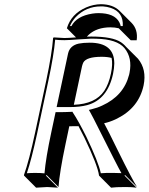

<svg xmlns="http://www.w3.org/2000/svg" viewBox="-20 -824 700 904"><path d="M294.9 -690.9Q314.9 -758.3 385.7 -789.1Q419.9 -803.7 455.1 -804.2Q511.7 -803.7 543 -772.9L599.6 -716.3Q630.4 -684.6 623.5 -634.3H595.7L539.1 -690.9Q520.5 -695.3 500.5 -695.3Q435.5 -695.3 397.5 -660.2Q392.6 -655.3 389.2 -651.4Q402.3 -652.3 409.7 -651.9Q509.3 -651.9 549.8 -625Q559.6 -618.2 567.4 -610.4Q570.8 -606.4 573.2 -604L629.9 -547.4Q671.4 -496.6 656.2 -422.4Q633.8 -316.9 531.2 -265.6Q526.4 -263.2 522 -261.2Q496.6 -249.5 470.2 -243.7Q488.8 -210 533.7 -117.7Q602.5 22 625.5 56.6L568.8 0L566.4 2.9L623 59.6Q602.5 56.6 571.8 56.6Q522.9 56.6 502.9 59.6L446.3 2.9Q440.4 -44.4 377.4 -175.8Q361.3 -208.5 349.6 -230Q330.1 -229.5 306.2 -229.5L288.1 -143.6Q260.7 -14.2 255.4 56.6L199.2 0L196.3 2.9L252.9 59.6Q251 59.6 202.6 56.6L149.9 59.6L93.3 2.9L92.8 0Q117.2 -68.4 145.5 -200.2L197.8 -444.8Q225.1 -574.7 230 -645L232.9 -647.9Q234.9 -647.9 283.2 -645Q298.8 -645 337.9 -647.9ZM459 -556.6Q386.7 -556.6 372.1 -529.3Q368.7 -522 366.2 -512.2L327.6 -330.6Q429.2 -334.5 470.7 -396Q492.2 -428.7 502.4 -478Q511.7 -522.5 505.4 -551.3Q485.8 -556.6 459 -556.6ZM241.7 -295.9H250Q286.6 -295.9 314.9 -297.4L320.8 -297.9L323.7 -293Q350.1 -253.4 386.2 -180.7Q443.8 -60.5 454.6 -8.3Q475.6 -10.3 515.1 -9.8Q540 -9.8 551.8 -8.8Q536.1 -35.2 440.9 -225.6Q418.9 -270 404.8 -295.4L398.4 -306.6L411.1 -309.6Q438 -315.9 461.4 -327.1Q562.5 -373 587.9 -472.2Q589.4 -477.1 589.8 -481Q604 -551.3 565.9 -597.7Q530.3 -639.6 433.6 -641.6Q422.4 -642.1 409.7 -642.1Q398.4 -642.1 353.5 -638.7Q299.3 -634.8 283.2 -634.8Q257.8 -634.8 239.7 -637.2Q233.9 -566.4 207.5 -442.9L155.3 -197.8Q128.9 -75.2 106.4 -8.3Q125 -9.8 146 -9.8Q171.4 -9.8 189.5 -7.8Q195.3 -78.6 221.7 -202.1ZM402.3 -623Q517.6 -623 518.1 -526.4Q518.1 -524.9 518.1 -524.4Q517.6 -502 512.2 -476.1Q486.3 -355.5 390.6 -329.1Q356 -319.8 307.1 -319.8H246.6L300.3 -571.3Q308.6 -609.4 350.6 -618.7Q372.1 -623 402.3 -623ZM309.1 -701.2H316.4Q340.8 -748 414.1 -759.8Q429.2 -762.2 443.8 -762.2Q518.6 -762.2 541.5 -719.7Q546.4 -710.4 548.3 -701.2H558.1Q562 -767.1 500.5 -787.1Q483.9 -792.5 464.8 -793.9Q459 -794.4 455.1 -793.9Q385.3 -793.9 336.9 -743.7Q318.8 -724.1 309.1 -701.2Z"/></svg>

Font: Linux Biolinum Shadow O
Style: Italic
Weight: 400
Italic angle: -12°
Designer: Philipp H. Poll
Foundry: Philipp H. Poll
Version: Version 0.6.2